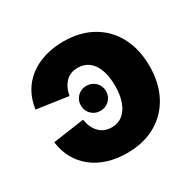

<svg xmlns="http://www.w3.org/2000/svg" viewBox="-128 -688 847 836"><g transform="rotate(-30 296.0 -270.0)"><path d="M275.9 -207Q249.5 -207 231.2 -225.1Q212.9 -243.2 212.9 -269.5Q212.9 -296.4 231.2 -314.5Q249.5 -332.5 275.9 -332.5Q302.7 -332.5 321 -314.5Q339.4 -296.4 339.4 -269.5Q339.4 -243.2 321 -225.1Q302.7 -207 275.9 -207ZM285.2 10.3Q231.9 10.3 188.2 -3.7Q144.5 -17.6 111.8 -43.7Q79.1 -69.8 58.8 -106.4Q38.6 -143.1 32.7 -189.5L190.4 -211.9Q193.8 -190.4 201.7 -173.3Q209.5 -156.2 221.4 -144.3Q233.4 -132.3 248.5 -126.2Q263.7 -120.1 282.7 -120.1Q315.4 -120.1 338.1 -138.4Q360.8 -156.7 373 -190.4Q385.3 -224.1 385.3 -270Q385.3 -316.9 373 -350.3Q360.8 -383.8 338.1 -401.6Q315.4 -419.4 282.7 -419.4Q264.2 -419.4 248.8 -413.6Q233.4 -407.7 221.9 -396Q210.4 -384.3 202.6 -367.9Q194.8 -351.6 190.9 -330.6L33.2 -353.5Q39.1 -398.4 59.3 -434.8Q79.6 -471.2 112.5 -496.8Q145.5 -522.5 189.2 -536.1Q232.9 -549.8 285.2 -549.8Q369.6 -549.8 430.9 -514.6Q492.2 -479.5 525.1 -416.5Q558.1 -353.5 558.1 -269.5Q558.1 -186 525.1 -123Q492.2 -60.1 430.9 -24.9Q369.6 10.3 285.2 10.3Z"/></g></svg>

Font: Inter 16pt ExtraBold
Style: Regular
Weight: 800
Version: Version 4.001;git-66647c0bb